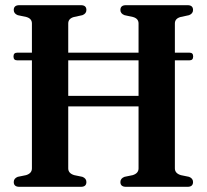

<svg xmlns="http://www.w3.org/2000/svg" viewBox="-20 -720 798 740"><path d="M243 -71Q243 -52 266 -45L297.5 -38.5Q313 -32.5 313 -18.5Q313 0 292 0H54.5Q33 0 33 -18.5Q33 -32.5 48.5 -38.5L80.5 -45Q103 -52 103 -71V-487.5H46Q32 -487.5 32 -502.5Q32 -517 46.5 -517H103V-629.5Q103 -648.5 81.5 -654.5L48.5 -661.5Q33 -667.5 33 -681.5Q33 -700 54.5 -700H292Q313 -700 313 -681.5Q313 -667.5 297.5 -661.5L265 -654.5Q243 -648.5 243 -629.5V-517H514V-629.5Q514 -648.5 492.5 -654.5L460 -661.5Q444 -667.5 444 -681.5Q444 -700 465.5 -700H703Q724 -700 724 -681.5Q724 -667.5 708.5 -661.5L676 -654.5Q654 -648.5 654 -629.5V-517H710.5Q724.5 -517 724.5 -502.5Q724.5 -487.5 710.5 -487.5H654V-71Q654 -52 677 -45L708.5 -38.5Q724 -32.5 724 -18.5Q724 0 703 0H465.5Q444 0 444 -18.5Q444 -32.5 460 -38.5L491.5 -45Q514 -52 514 -71V-310H243ZM243 -350.5H514V-487.5H243Z"/></svg>

Font: Fraunces 144pt S050 SemiBold
Style: Regular
Weight: 600
Version: Version 1.000; ttfautohint (v1.8.3)